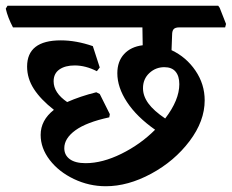

<svg xmlns="http://www.w3.org/2000/svg" viewBox="-43 -603 804 666"><path d="M554 -482 552 -429Q603 -405 635 -358Q667 -311 667 -255Q667 -183 614.5 -113.5Q562 -44 481.5 -0.5Q401 43 324 43Q266 43 213.5 18Q161 -7 129.5 -48Q98 -89 98 -135Q98 -186 144 -222Q98 -258 74.5 -294.5Q51 -331 51 -372Q51 -463 168 -463Q221 -463 279 -443L303 -369L293 -356Q254 -376 216 -376Q183 -376 163 -362Q143 -348 143 -321Q143 -281 190 -249Q235 -269 291 -283L303 -277L338 -207L336 -196Q257 -179 218.5 -151Q180 -123 180 -89Q180 -65 199 -51Q218 -37 254 -37Q312 -37 378 -69.5Q444 -102 495 -153Q431 -198 397.5 -249Q364 -300 364 -349Q364 -390 387.5 -415.5Q411 -441 452 -446L451 -508H2Q-16 -542 -23 -573L-17 -583H714L719 -576L741 -520L738 -508H579Q565 -508 559.5 -502Q554 -496 554 -482ZM527 -370Q497 -370 475 -349.5Q453 -329 453 -297Q453 -270 471.5 -244.5Q490 -219 530 -192Q579 -256 579 -311Q579 -339 566 -354.5Q553 -370 527 -370Z"/></svg>

Font: Sahitya
Style: Bold
Weight: 700
Designer: Juan Pablo del Peral
Foundry: Juan Pablo del Peral (http://www.huertatipografica.com)
Version: Version 1.001;PS 001.000;hotconv 1.0.70;makeotf.lib2.5.58329